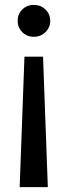

<svg xmlns="http://www.w3.org/2000/svg" viewBox="-20 -518 276 782"><path d="M117.7 -368.2Q89.4 -368.2 70.6 -387.2Q51.8 -406.2 51.8 -433.1Q51.8 -460.4 70.6 -479.2Q89.4 -498 117.7 -498Q146 -498 165.3 -479.2Q184.6 -460.4 184.6 -433.1Q184.6 -406.2 165.3 -387.2Q146 -368.2 117.7 -368.2ZM174.8 244.1H60.1L79.6 -287.1H155.3Z"/></svg>

Font: Kumbh Sans
Style: Bold
Weight: 700
Version: Version 1.005